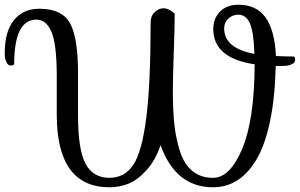

<svg xmlns="http://www.w3.org/2000/svg" viewBox="-92 -749 1268 812"><path d="M371 3Q435 3 471.5 -51.5Q508 -106 526.5 -249.5Q545 -393 545 -653Q545 -682 562.5 -698Q580 -714 599 -714Q611 -714 623 -708Q635 -702 641 -696L647 -690Q647 -641 643 -530Q639 -419 639 -363Q639 -282 645.5 -222Q652 -162 669.5 -108Q687 -54 722 -25.5Q757 3 809 3Q881 3 932.5 -120Q984 -243 985 -477Q810 -503 810 -626Q810 -671 838.5 -700Q867 -729 916 -729Q993 -729 1031.5 -674.5Q1070 -620 1075 -512Q1121 -510 1150 -510Q1156 -509 1156 -495Q1156 -490 1152.5 -485Q1149 -480 1136.5 -475Q1124 -470 1104 -470H1074Q1071 -333 1049 -231.5Q1027 -130 990.5 -71Q954 -12 909 15.5Q864 43 809 43Q651 43 587 -135Q565 -70 527 -28.5Q489 13 451 28Q413 43 371 43Q148 43 148 -265V-438Q147 -566 125 -616Q103 -666 62 -666Q-32 -666 -32 -478Q-34 -472 -47 -472Q-52 -472 -57 -475.5Q-62 -479 -67 -491.5Q-72 -504 -72 -524Q-72 -616 -33 -664Q6 -712 74 -712Q170 -712 204 -651Q238 -590 238 -438V-260Q238 -117 269.5 -57Q301 3 371 3ZM856 -629Q856 -545 984 -521Q981 -615 964.5 -651Q948 -687 916 -687Q891 -687 873.5 -670Q856 -653 856 -629Z"/></svg>

Font: Sofia
Style: Regular
Weight: 400
Designer: Paula Nazal and Daniel Hernndez
Foundry: Paula Nazal, Daniel Hernndez
Version: Version 1.001